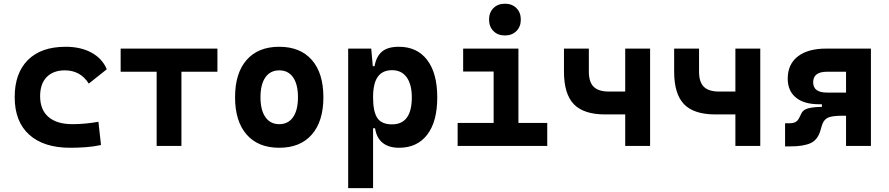

<svg xmlns="http://www.w3.org/2000/svg" viewBox="-20 -776 4728 1021"><path d="M353.5 9.8Q212.4 9.8 135.3 -59.8Q58.1 -129.4 58.1 -259.8Q58.1 -386.7 128.4 -457Q198.7 -527.3 329.1 -527.3Q409.2 -527.3 466.6 -496.1Q523.9 -464.8 547.9 -407.7L452.1 -331.5Q407.2 -401.9 325.2 -401.9Q263.2 -401.9 228.3 -366.2Q193.4 -330.6 193.4 -264.6Q193.4 -191.9 238 -153.8Q282.7 -115.7 365.2 -115.7Q400.4 -115.7 435.3 -119.1Q470.2 -122.6 503.4 -128.4L517.1 -4.9Q477.5 3.9 435.5 6.8Q393.6 9.8 353.5 9.8Z M813 0V-394.5H621.6V-517.6H1136.2V-394.5H944.8V0Z M1464.8 9.8Q1353 9.8 1291.5 -60.5Q1230 -130.9 1230 -258.8Q1230 -387.2 1291.5 -457.3Q1353 -527.3 1464.8 -527.3Q1576.7 -527.3 1638.2 -457.3Q1699.7 -387.2 1699.7 -258.8Q1699.7 -130.9 1638.2 -60.5Q1576.7 9.8 1464.8 9.8ZM1464.8 -115.7Q1512.7 -115.7 1538.6 -153.1Q1564.5 -190.4 1564.5 -258.8Q1564.5 -327.6 1538.6 -364.7Q1512.7 -401.9 1464.8 -401.9Q1417.5 -401.9 1391.4 -364.7Q1365.2 -327.6 1365.2 -258.8Q1365.2 -190.4 1391.4 -153.1Q1417.5 -115.7 1464.8 -115.7Z M1831.5 224.6V-517.6H1954.1L1962.4 -423.8H1971.7Q1981 -476.1 2011.5 -501.7Q2042 -527.3 2101.1 -527.3Q2198.2 -527.3 2251.7 -457Q2305.2 -386.7 2305.2 -258.3Q2305.2 -128.9 2251.7 -59.6Q2198.2 9.8 2102.1 9.8Q2047.9 9.8 2015.1 -16.1Q1982.4 -42 1974.6 -93.8H1963.9V224.6ZM1963.9 -258.3Q1963.9 -183.1 1986.3 -148.9Q2008.8 -114.7 2064.9 -114.7Q2169.9 -114.7 2169.9 -258.3Q2169.9 -327.1 2142.6 -365Q2115.2 -402.8 2064.9 -402.8Q2014.6 -402.8 1989.3 -368.2Q1963.9 -333.5 1963.9 -258.3Z M2413.6 0V-122.1H2605V-395.5H2442.9V-517.6H2736.8V-122.1H2890.1V0ZM2665 -587.4Q2627.4 -587.4 2604 -610.8Q2580.6 -634.3 2580.6 -671.9Q2580.6 -709.5 2604 -732.9Q2627.4 -756.3 2665 -756.3Q2702.6 -756.3 2726.1 -732.9Q2749.5 -709.5 2749.5 -671.9Q2749.5 -634.3 2726.1 -610.8Q2702.6 -587.4 2665 -587.4Z M3198.2 -167.5Q3084 -167.5 3031.5 -221.9Q2979 -276.4 2979 -395.5V-517.6H3111.3V-395.5Q3111.3 -339.8 3137 -314.5Q3162.6 -289.1 3218.8 -289.1H3304.7V-517.6H3437V0H3304.7V-167.5Z M3784.2 -167.5Q3669.9 -167.5 3617.4 -221.9Q3564.9 -276.4 3564.9 -395.5V-517.6H3697.3V-395.5Q3697.3 -339.8 3722.9 -314.5Q3748.5 -289.1 3804.7 -289.1H3890.6V-517.6H4022.9V0H3890.6V-167.5Z M4334.5 -221.7Q4255.4 -221.7 4212.2 -257.3Q4168.9 -293 4168.9 -357.9Q4168.9 -434.1 4222.4 -475.8Q4275.9 -517.6 4373.5 -517.6H4611.3V0H4479V-160.6H4460Q4401.4 -160.6 4379.9 -148.9Q4358.4 -137.2 4350.1 -106.9L4343.3 -84Q4329.1 -32.7 4291 -15.1Q4252.9 2.4 4184.1 2.4H4154.8V-120.6H4179.2Q4199.2 -120.6 4211.7 -127.9Q4224.1 -135.3 4232.4 -154.3L4240.7 -170.9Q4250.5 -193.8 4280.5 -200.7Q4310.5 -207.5 4350.6 -207.5V-221.7ZM4479 -283.7V-394.5H4377.4Q4304.2 -394.5 4304.2 -338.4Q4304.2 -283.7 4377.4 -283.7Z"/></svg>

Font: CaskaydiaMono NF
Style: Bold
Weight: 700
Designer: Aaron Bell
Foundry: Saja Typeworks
Version: Version 2111.001; ttfautohint (v1.8.4);Nerd Fonts 3.1.1